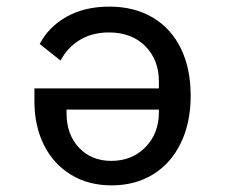

<svg xmlns="http://www.w3.org/2000/svg" viewBox="-20 -548 680 580"><path d="M460 -281V-302Q460 -367 419 -408.5Q378 -450 309 -450Q259 -450 221.5 -427.5Q184 -405 163 -365L100 -415Q126 -466 180.5 -497Q235 -528 310 -528Q386 -528 441.5 -495Q497 -462 526.5 -401.5Q556 -341 556 -259Q556 -177 526 -115.5Q496 -54 442 -21Q388 12 317 12Q247 12 194 -20.5Q141 -53 112.5 -110.5Q84 -168 84 -242V-281ZM316 -62Q379 -62 419.5 -103.5Q460 -145 460 -209V-217H181V-206Q181 -142 218.5 -102Q256 -62 316 -62Z"/></svg>

Font: Writer
Style: Regular
Weight: 400
Monospace: yes
Designer: Mike Abbink, Paul van der Laan, Pieter van Rosmalen
Foundry: Bold Monday
Version: Version 2.001 2020